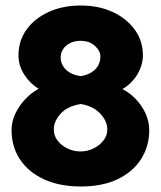

<svg xmlns="http://www.w3.org/2000/svg" viewBox="-20 -663 584 696"><path d="M273 -643Q207 -643 156 -619.5Q105 -596 76 -555.5Q47 -515 47 -462Q47 -425 68 -392.5Q89 -360 120 -341Q95 -328 72.5 -304.5Q50 -281 36 -252Q22 -223 22 -191Q22 -131 52.5 -85Q83 -39 139.5 -13Q196 13 273 13Q351 13 406.5 -13.5Q462 -40 491.5 -86.5Q521 -133 521 -191Q521 -223 507.5 -252Q494 -281 472 -304Q450 -327 424 -340Q446 -353 462.5 -372Q479 -391 488.5 -414.5Q498 -438 498 -462Q498 -515 468.5 -555.5Q439 -596 388.5 -619.5Q338 -643 273 -643ZM271 -515Q305 -515 324.5 -496.5Q344 -478 344 -458Q344 -441 336 -426Q328 -411 312 -401Q296 -391 273 -387Q237 -392 218 -411.5Q199 -431 200 -457Q200 -471 208.5 -484.5Q217 -498 233.5 -506.5Q250 -515 271 -515ZM273 -286Q319 -278 344 -250.5Q369 -223 369 -194Q369 -171 354.5 -153Q340 -135 318 -124.5Q296 -114 272 -114Q247 -114 225 -124.5Q203 -135 189 -153Q175 -171 175 -194Q175 -223 199.5 -250.5Q224 -278 273 -286Z"/></svg>

Font: Catamaran Thin ExtraBold
Style: Regular
Weight: 800
Version: Version 2.000